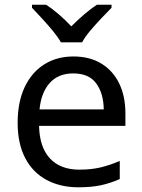

<svg xmlns="http://www.w3.org/2000/svg" viewBox="-20 -786 604 816"><path d="M292 -546Q361 -546 410.5 -516Q460 -486 486.5 -431.5Q513 -377 513 -304V-251H146Q148 -160 192.5 -112.5Q237 -65 317 -65Q368 -65 407.5 -74.5Q447 -84 489 -102V-25Q448 -7 408 1.5Q368 10 313 10Q237 10 178.5 -21Q120 -52 87.5 -113.5Q55 -175 55 -264Q55 -352 84.5 -415Q114 -478 167.5 -512Q221 -546 292 -546ZM291 -474Q228 -474 191.5 -433.5Q155 -393 148 -321H421Q420 -389 389 -431.5Q358 -474 291 -474ZM239 -606Q226 -629 204 -655.5Q182 -682 158 -708Q134 -734 116 -753V-766H176Q202 -749 230 -725Q258 -701 283 -674Q310 -701 338 -725Q366 -749 392 -766H454V-753Q435 -734 410.5 -708Q386 -682 363.5 -655.5Q341 -629 329 -606Z"/></svg>

Font: Noto Sans Tifinagh SIL
Style: Regular
Weight: 400
Designer: JamraPatel
Foundry: JamraPatel LLC
Version: Version 2.006; ttfautohint (v1.8.4.7-5d5b)